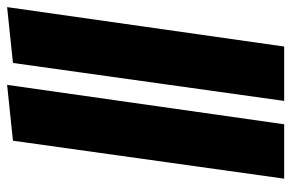

<svg xmlns="http://www.w3.org/2000/svg" viewBox="-156 -642 799 526"><g transform="rotate(-90 243.0 -379.5)"><path d="M165 0H16L120 -743L273 -759ZM378 0H229L333 -743L486 -759Z"/></g></svg>

Font: Trujillo ExtraBold
Style: Italic
Weight: 800
Italic angle: -8°
Designer: Fira Sans original fonts by bBox Type GmbH, Carrois Corporate GbR, & Edenspiekermann AG / Changes by Cristiano Sobral
Foundry: Fira Sans original fonts by bBox Type GmbH, Carrois Corporate GbR, & Edenspiekermann AG / Changes by Cristiano Sobral
Version: Version 4.301;July 28, 2020;FontCreator 13.0.0.2655 64-bit